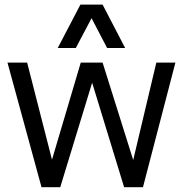

<svg xmlns="http://www.w3.org/2000/svg" viewBox="-20 -794 776 815"><path d="M156.2 0.5 11.7 -528.3H95.2L200.7 -116.2L322.8 -528.3H415.5L545.4 -114.7L643.6 -528.3H724.6L586.9 0.5H506.8L371.1 -442.9L235.8 0.5ZM225.1 -590.3 321.3 -774.4H415.5L511.2 -590.3H434.6L368.7 -716.8L301.8 -590.3Z"/></svg>

Font: Comme
Style: Regular
Weight: 400
Designer: Vernon Adams
Foundry: Vernon Adams
Version: Version 1.000;gftools[0.9.27]